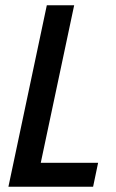

<svg xmlns="http://www.w3.org/2000/svg" viewBox="-20 -710 440 730"><path d="M158 -690H262L135 -91H353L334 0H12Z"/></svg>

Font: Decalotype Medium Italic
Style: Regular
Weight: 500
Italic angle: -12°
Designer: Alfredo Marco Pradil
Foundry: Alfredo Marco Pradil
Version: Version 1.0